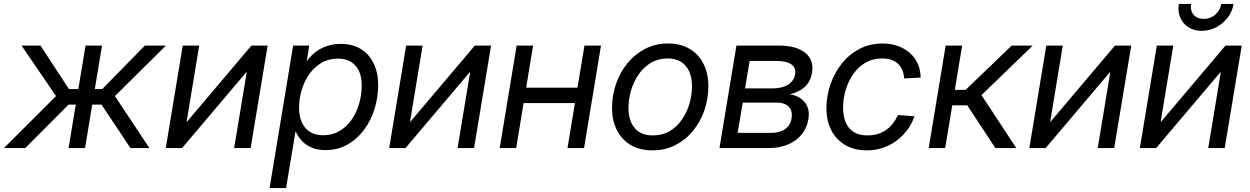

<svg xmlns="http://www.w3.org/2000/svg" viewBox="-45 -755 6373 979"><path d="M-24.9 0 240.7 -265.1 64.9 -522.5H161.6L306.6 -300.8H354.5L391.1 -522.5H475.1L438.5 -300.8H476.1L693.8 -522.5H800.8L541 -265.1L716.8 0H620.1L472.7 -221.7H425.3L388.7 0H304.7L341.3 -221.7H304.7L83.5 0Z M1232.9 0H1148.9L1212.9 -386.2H1210.4L883.3 0H800.3L886.7 -522.5H970.7L906.7 -135.3H909.2L1236.8 -522.5H1319.8Z M1329.6 204.1 1449.7 -522.5H1531.7L1519.5 -444.8H1521Q1539.6 -471.7 1565.7 -491Q1591.8 -510.3 1624 -520.8Q1656.2 -531.2 1692.9 -531.2Q1752.4 -531.2 1794.9 -505.1Q1837.4 -479 1860.4 -431.6Q1883.3 -384.3 1883.3 -319.8Q1883.3 -259.3 1865 -200.4Q1846.7 -141.6 1811.8 -94Q1776.9 -46.4 1727.1 -18.1Q1677.2 10.3 1614.3 10.3Q1575.2 10.3 1545.9 -1.7Q1516.6 -13.7 1496.1 -34.7Q1475.6 -55.7 1463.4 -83H1461.4L1413.6 204.1ZM1603 -65.4Q1650.4 -65.4 1687 -87.4Q1723.6 -109.4 1748.8 -146Q1773.9 -182.6 1786.6 -227.8Q1799.3 -272.9 1799.3 -319.3Q1799.3 -385.3 1767.3 -420.7Q1735.4 -456.1 1678.2 -456.1Q1630.4 -456.1 1593.5 -434.1Q1556.6 -412.1 1531.2 -375.7Q1505.9 -339.4 1492.9 -294.7Q1480 -250 1480 -205.1Q1480 -140.1 1512 -102.8Q1543.9 -65.4 1603 -65.4Z M2372.1 0H2288.1L2352.1 -386.2H2349.6L2022.5 0H1939.5L2025.9 -522.5H2109.9L2045.9 -135.3H2048.3L2376 -522.5H2459Z M2918.5 -308.1 2905.8 -229.5H2605L2618.2 -308.1ZM2673.3 -522.5 2586.9 0H2502.9L2589.4 -522.5ZM3019.5 -522.5 2933.1 0H2848.6L2935.1 -522.5Z M3281.2 11.7Q3217.3 11.7 3171.4 -15.4Q3125.5 -42.5 3100.6 -91.3Q3075.7 -140.1 3075.7 -205.1Q3075.7 -267.1 3095.7 -325.9Q3115.7 -384.8 3153.3 -431.4Q3190.9 -478 3243.7 -505.6Q3296.4 -533.2 3361.3 -533.2Q3425.3 -533.2 3471.4 -505.9Q3517.6 -478.5 3542.2 -429.2Q3566.9 -379.9 3566.9 -314.5Q3566.9 -252 3546.9 -193.4Q3526.9 -134.8 3489 -88.4Q3451.2 -42 3398.7 -15.1Q3346.2 11.7 3281.2 11.7ZM3283.7 -64.5Q3332.5 -64.5 3369.6 -86.4Q3406.7 -108.4 3432.1 -145.3Q3457.5 -182.1 3470.5 -226.6Q3483.4 -271 3483.4 -315.9Q3483.4 -358.9 3469.2 -390.6Q3455.1 -422.4 3427.5 -439.7Q3399.9 -457 3358.9 -457Q3311.5 -457 3274.4 -435.1Q3237.3 -413.1 3211.9 -376.5Q3186.5 -339.8 3173.1 -294.9Q3159.7 -250 3159.7 -203.6Q3159.7 -140.1 3190.9 -102.3Q3222.2 -64.5 3283.7 -64.5Z M3623.5 0 3710 -522.5H3926.8Q4015.1 -522.5 4060.8 -485.8Q4106.4 -449.2 4095.2 -383.3Q4087.4 -336.9 4057.1 -310.5Q4026.9 -284.2 3981.9 -274.4Q4010.7 -270 4034.9 -254.9Q4059.1 -239.7 4071.3 -212.9Q4083.5 -186 4076.7 -146Q4069.8 -103 4043 -69.8Q4016.1 -36.6 3973.1 -18.3Q3930.2 0 3874.5 0ZM3716.3 -77.6H3887.2Q3930.7 -77.6 3957.8 -96.4Q3984.9 -115.2 3990.7 -149.9Q3997.6 -189 3977.3 -210.4Q3957 -231.9 3913.1 -231.9H3742.2ZM3753.9 -304.2H3893.6Q3942.9 -304.2 3973.4 -323.2Q4003.9 -342.3 4009.3 -377.4Q4014.6 -409.7 3989.7 -427Q3964.8 -444.3 3914.1 -444.3H3777.3Z M4375 11.7Q4312 11.7 4265.6 -15.1Q4219.2 -42 4194.1 -90.3Q4168.9 -138.7 4168.9 -203.1Q4168.9 -264.6 4189 -323.5Q4209 -382.3 4246.3 -429.7Q4283.7 -477.1 4336.4 -505.1Q4389.2 -533.2 4455.1 -533.2Q4498 -533.2 4533.7 -520.3Q4569.3 -507.3 4595.2 -484.1Q4621.1 -460.9 4635 -429.2Q4648.9 -397.5 4649.4 -359.4L4564.9 -355Q4564 -377.4 4556.6 -396Q4549.3 -414.6 4535.6 -428.2Q4522 -441.9 4501.5 -449.5Q4481 -457 4452.6 -457Q4405.3 -457 4368.4 -435.5Q4331.5 -414.1 4305.9 -377.4Q4280.3 -340.8 4267.1 -296.1Q4253.9 -251.5 4253.9 -204.6Q4253.9 -162.6 4267.3 -130.9Q4280.8 -99.1 4308.3 -81.8Q4335.9 -64.5 4377.4 -64.5Q4406.2 -64.5 4430.4 -71.8Q4454.6 -79.1 4474.1 -93Q4493.7 -106.9 4508.5 -126.2Q4523.4 -145.5 4533.2 -168.5L4617.7 -162.1Q4605 -124.5 4581.5 -92.8Q4558.1 -61 4526.4 -37.6Q4494.6 -14.2 4456.3 -1.2Q4418 11.7 4375 11.7Z M4690.4 0 4776.9 -522.5H4860.8L4823.7 -296.9H4878.9L5113.3 -522.5H5220.7L4959.5 -270L5137.2 0H5030.3L4887.2 -217.8H4810.5L4774.4 0Z M5636.2 0H5552.2L5616.2 -386.2H5613.8L5286.6 0H5203.6L5290 -522.5H5374L5310.1 -135.3H5312.5L5640.1 -522.5H5723.1Z M6199.7 0H6115.7L6179.7 -386.2H6177.2L5850.1 0H5767.1L5853.5 -522.5H5937.5L5873.5 -135.3H5876L6203.6 -522.5H6286.6ZM6082 -597.7Q6043 -597.7 6014.6 -616.2Q5986.3 -634.8 5972.9 -665.8Q5959.5 -696.8 5965.8 -734.9H6028.8Q6022.9 -701.2 6041 -679.9Q6059.1 -658.7 6092.8 -658.7Q6115.2 -658.7 6134 -668.5Q6152.8 -678.2 6165.5 -695.3Q6178.2 -712.4 6182.1 -734.9H6245.1Q6238.8 -696.8 6215.1 -665.5Q6191.4 -634.3 6156.5 -616Q6121.6 -597.7 6082 -597.7Z"/></svg>

Font: Inter 28pt
Style: Italic
Weight: 400
Italic angle: -9.3988°
Designer: Rasmus Andersson
Foundry: rsms
Version: Version 4.001;git-66647c0bb